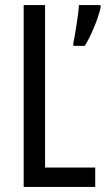

<svg xmlns="http://www.w3.org/2000/svg" viewBox="-20 -734 415 754"><path d="M73 0H354V-76H157V-714H73ZM375 -704V-714H290C289 -682 273 -587 268 -565V-554H313C335 -588 366 -661 375 -704Z"/></svg>

Font: Noto Sans Sinhala ExtraCondensed
Style: Regular
Weight: 400
Width: 2
Designer: Jelle Bosma - Monotype Design Team
Foundry: Monotype Imaging Inc.
Version: Version 2.006